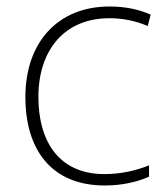

<svg xmlns="http://www.w3.org/2000/svg" viewBox="-20 -560 514 590"><path d="M302 10C358 10 404 -2 438 -17V-52C399 -36 351 -25 301 -25C160 -25 98 -127 98 -262C98 -407 179 -504 316 -504C354 -504 395 -497 434 -480L443 -515C407 -531 366 -540 316 -540C158 -540 58 -430 58 -262C58 -100 138 10 302 10Z"/></svg>

Font: Noto Sans Telugu ExtraLight
Style: Regular
Weight: 200
Designer: Jelle Bosma - Monotype Design Team
Foundry: Monotype Imaging Inc.
Version: Version 2.005